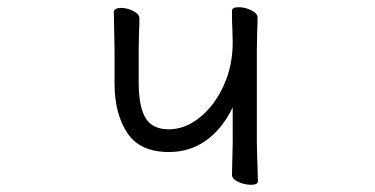

<svg xmlns="http://www.w3.org/2000/svg" viewBox="-20 -503 1040 533"><path d="M449 -81Q368 -81 333 -134.5Q298 -188 298 -271V-364L296 -470Q296 -475 301.5 -478Q307 -481 316 -481Q333 -481 350 -472.5Q367 -464 367 -452Q367 -431 366 -415L365 -364V-275Q365 -207 384 -175.5Q403 -144 449 -144Q493 -144 534 -176.5Q575 -209 600.5 -264.5Q626 -320 626 -385L625 -425Q624 -438 624 -463V-473Q624 -483 643 -483Q660 -483 677.5 -474.5Q695 -466 695 -454Q695 -433 694 -418L693 -365V-106L694 -68L696 0Q696 10 677 10Q659 10 641.5 2Q624 -6 624 -18L626 -106V-205Q597 -145 552 -113Q507 -81 449 -81Z"/></svg>

Font: Iansui 0.93
Style: Regular
Weight: 400
Designer: But Ko / Fontworks Inc.
Foundry: zi-hi.com / Fontworks Inc.
Version: Version 0.931